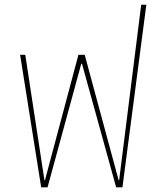

<svg xmlns="http://www.w3.org/2000/svg" viewBox="-20 -800 663 820"><path d="M155.8 0 65.9 -565.9H87.9L169.9 -29.8H171.9L314.9 -565.9H341.8L486.8 -29.8H488.8L583 -779.8H605L502.9 0H476.1L330.1 -527.8H327.1L183.1 0Z"/></svg>

Font: Anuphan Thin
Style: Regular
Weight: 250
Designer: Mike Abbink, Paul van der Laan, Pieter van Rosmalen, Mint Tantisuwanna
Foundry: Bold Monday; Cadson Demak
Version: Version 3.002;hotconv 1.0.109;makeotfexe 2.5.65596